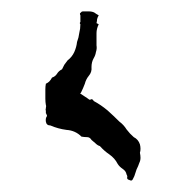

<svg xmlns="http://www.w3.org/2000/svg" viewBox="-20 -438 325 337"><path d="M127 -418Q127.9 -418 127.9 -418Q128.9 -418 128.9 -418Q128.9 -418 128.9 -418Q130.9 -418 132.8 -418Q133.8 -418 135.7 -418Q141.6 -418 145.5 -416Q149.4 -413.1 153.3 -411.1Q151.4 -408.2 150.4 -404.3Q150.4 -401.4 149.4 -397.5Q150.4 -396.5 151.4 -396.5Q152.3 -395.5 153.3 -395.5Q151.4 -391.6 150.4 -387.7Q149.4 -383.8 149.4 -379.9Q149.4 -377.9 149.4 -377Q149.4 -375 149.4 -374Q149.4 -372.1 149.4 -369.1Q149.4 -367.2 149.4 -365.2Q149.4 -363.3 149.4 -361.3Q149.4 -360.4 149.4 -358.4Q150.4 -352.5 148.4 -346.7Q147.5 -340.8 144.5 -335.9Q140.6 -329.1 140.6 -320.3Q141.6 -311.5 135.7 -304.7Q130.9 -298.8 128.9 -291Q126 -283.2 122.1 -275.4Q117.2 -271.5 114.3 -265.6Q111.3 -259.8 106.4 -254.9Q97.7 -252 94.7 -245.1Q91.8 -237.3 85.9 -232.4Q81.1 -230.5 79.1 -224.6Q76.2 -219.7 69.3 -219.7Q65.4 -222.7 66.4 -227.5Q67.4 -232.4 65.4 -237.3Q62.5 -245.1 60.5 -253.9Q59.6 -258.8 59.6 -264.6Q59.6 -268.6 59.6 -272.5Q59.6 -276.4 59.6 -281.2Q59.6 -286.1 60.5 -291Q64.5 -293 66.4 -294.9Q69.3 -297.9 71.3 -301.8Q77.1 -303.7 80.1 -308.6Q83 -313.5 88.9 -316.4Q90.8 -320.3 92.8 -324.2Q95.7 -328.1 98.6 -332Q106.4 -337.9 110.4 -346.7Q114.3 -355.5 115.2 -364.3Q118.2 -372.1 119.1 -379.9Q121.1 -387.7 121.1 -395.5Q120.1 -396.5 120.1 -397.5Q120.1 -398.4 121.1 -399.4Q121.1 -402.3 121.1 -405.3Q121.1 -408.2 121.1 -411.1Q119.1 -415 122.1 -416Q123 -418 126 -418Q127 -418 127 -418ZM68.4 -292Q70.3 -292 74.2 -291Q78.1 -289.1 80.1 -289.1Q85 -285.2 90.8 -282.2Q97.7 -280.3 103.5 -278.3Q112.3 -278.3 120.1 -274.4Q127.9 -269.5 134.8 -264.6Q137.7 -261.7 139.6 -263.7Q142.6 -264.6 144.5 -260.7Q157.2 -253.9 168.9 -244.1Q179.7 -234.4 189.5 -224.6Q197.3 -218.8 202.1 -210.9Q208 -203.1 214.8 -197.3Q222.7 -193.4 225.6 -184.6Q226.6 -180.7 226.6 -176.8Q226.6 -172.9 225.6 -169.9Q226.6 -165 226.6 -161.1Q226.6 -156.2 224.6 -152.3Q222.7 -146.5 219.7 -140.6Q217.8 -134.8 215.8 -128.9Q214.8 -127 212.9 -123Q211.9 -121.1 210 -121.1Q209 -121.1 207 -122.1Q203.1 -123 203.1 -126Q204.1 -128.9 202.1 -131.8Q201.2 -137.7 195.3 -141.6Q189.5 -145.5 186.5 -150.4Q181.6 -160.2 171.9 -167Q163.1 -172.9 155.3 -181.6Q151.4 -182.6 147.5 -186.5Q143.6 -189.5 140.6 -192.4Q137.7 -197.3 132.8 -197.3Q127.9 -197.3 123 -198.2Q112.3 -209 96.7 -210Q82 -211.9 68.4 -217.8Q61.5 -217.8 60.5 -224.6Q59.6 -230.5 62.5 -234.4Q62.5 -236.3 61.5 -237.3Q61.5 -238.3 60.5 -239.3Q60.5 -240.2 60.5 -241.2Q60.5 -242.2 60.5 -243.2Q59.6 -246.1 60.5 -248Q60.5 -251 61.5 -252.9Q59.6 -257.8 60.5 -262.7Q60.5 -268.6 63.5 -273.4Q64.5 -277.3 67.4 -281.2Q71.3 -286.1 67.4 -290Q67.4 -291 67.4 -292Q67.4 -292 68.4 -292Z"/></svg>

Font: YzWr
Style: Regular
Weight: 400
Version: Version 1.0